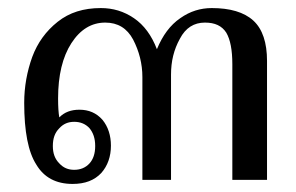

<svg xmlns="http://www.w3.org/2000/svg" viewBox="-20 -446 733 476"><path d="M70 -38C89 -6 119 10 160 10C191 10 214 1 231 -17C247 -35 255 -58 255 -85C255 -110 248 -132 234 -149C219 -166 200 -174 177 -174C156 -174 140 -168 127 -155C125 -166 124 -182 124 -202C124 -259 135 -305 157 -339C179 -373 207 -390 241 -390C272 -390 295 -376 310 -348C325 -319 333 -288 333 -255C333 -255 333 0 333 0C333 0 404 0 404 0C404 0 404 -261 404 -261C404 -294 411 -323 426 -350C440 -377 461 -390 488 -390C513 -390 530 -382 541 -365C551 -348 556 -322 556 -287C556 -287 556 0 556 0C556 0 642 0 642 0C642 0 642 -295 642 -295C642 -340 631 -374 608 -395C585 -416 550 -426 505 -426C477 -426 451 -418 427 -401C402 -384 383 -358 369 -324C356 -358 337 -384 312 -401C287 -418 260 -426 230 -426C187 -426 152 -415 123 -392C94 -369 73 -340 60 -305C47 -269 40 -231 40 -191C40 -120 50 -69 70 -38ZM202 -41C192 -30 179 -25 164 -25C149 -25 137 -30 127 -41C116 -52 111 -66 111 -84C111 -103 116 -117 127 -128C137 -139 149 -144 164 -144C179 -144 192 -139 202 -128C211 -117 216 -103 216 -84C216 -65 211 -51 202 -41Z"/></svg>

Font: BUSH 25 TRIRONG
Style: Regular
Weight: 400
Designer: Katatrad Team
Foundry: CadsonDemak